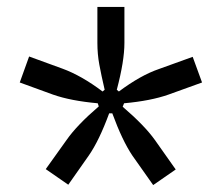

<svg xmlns="http://www.w3.org/2000/svg" viewBox="-20 -630 640 554"><path d="M177 -97 112 -142 172 -226Q202 -269 265 -323L262 -332Q184 -339 133 -357L37 -392L64 -467L160 -432Q215 -412 276 -366L282 -371Q272 -414 266.5 -444Q261 -474 261 -506V-610H339V-506Q339 -454 317 -371L323 -366Q386 -413 439 -431L536 -466L563 -392L466 -357Q415 -339 338 -332L334 -322Q397 -268 427 -226L487 -141L422 -96L362 -181Q333 -224 304 -303H295Q266 -224 236 -181Z"/></svg>

Font: JetBrains Mono Semi Light
Style: Regular
Weight: 350
Monospace: yes
Designer: Philipp Nurullin, Konstantin Bulenkov
Foundry: JetBrains
Version: 2.002